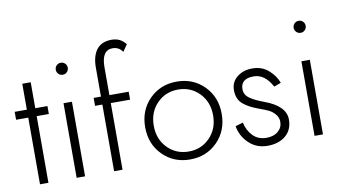

<svg xmlns="http://www.w3.org/2000/svg" viewBox="-78 -973 2075 1166"><g transform="rotate(-10 959.5 -389.5)"><path d="M84 -620H136V-460H211V-411H136V0H84V-411H9V-460H84Z M310 -460H362V0H310ZM309.5 -642Q299 -653 299 -668Q299 -683 309.5 -694Q320 -705 336 -705Q352 -705 362.5 -694Q373 -683 373 -668Q373 -653 362.5 -642Q352 -631 336 -631Q320 -631 309.5 -642Z M722 -704Q700 -737 661 -737Q593 -737 593 -632V-460H712V-411H593V0H541V-411H496V-460H541V-638Q541 -710 571.5 -749.5Q602 -789 664 -789Q719 -789 751 -746Z M878.5 -367Q826 -313 826 -230Q826 -147 878.5 -93Q931 -39 1009 -39Q1087 -39 1139.5 -93Q1192 -147 1192 -230Q1192 -313 1139.5 -367Q1087 -421 1009 -421Q931 -421 878.5 -367ZM840.5 -58Q773 -126 773 -230Q773 -334 840.5 -402Q908 -470 1009 -470Q1110 -470 1177.5 -402Q1245 -334 1245 -230Q1245 -126 1177.5 -58Q1110 10 1009 10Q908 10 840.5 -58Z M1362 -155Q1373 -105 1405 -72Q1437 -39 1489 -39Q1533 -39 1560 -62Q1587 -85 1587 -121Q1587 -147 1569.5 -167.5Q1552 -188 1531 -198Q1510 -208 1474 -221Q1412 -243 1377.5 -273Q1343 -303 1343 -358Q1343 -408 1381 -438.5Q1419 -469 1475 -469Q1534 -469 1574.5 -433.5Q1615 -398 1631 -353L1588 -337Q1544 -420 1475 -420Q1395 -420 1395 -355Q1395 -320 1426.5 -298Q1458 -276 1513 -256Q1641 -209 1641 -125Q1641 -62 1598.5 -26Q1556 10 1486 10Q1419 10 1372.5 -34Q1326 -78 1315 -141Z M1777 -460H1829V0H1777ZM1776.5 -642Q1766 -653 1766 -668Q1766 -683 1776.5 -694Q1787 -705 1803 -705Q1819 -705 1829.5 -694Q1840 -683 1840 -668Q1840 -653 1829.5 -642Q1819 -631 1803 -631Q1787 -631 1776.5 -642Z"/></g></svg>

Font: Renner* Light
Style: Light
Weight: 300
Version: Version 003.000 ; ttfautohint (v0.97) -l 8 -r 50 -G 200 -x 1